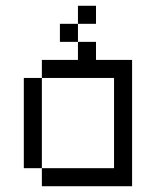

<svg xmlns="http://www.w3.org/2000/svg" viewBox="-20 -645 540 665"><path d="M312.5 -562.5V-625H250V-562.5H187.5V-500H250V-437.5H125V-375H62.5V-62.5H125V0H437.5V-437.5H312.5V-500H250V-562.5ZM125 -62.5V-375H375V-62.5Z"/></svg>

Font: BFUnifontExMono
Style: Regular
Weight: 500
Version: Version 15.0.06